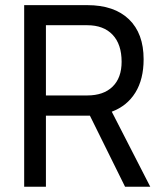

<svg xmlns="http://www.w3.org/2000/svg" viewBox="-20 -713 626 733"><path d="M72.3 0V-693.4H313Q416 -693.4 472.2 -639.4Q528.3 -585.4 528.3 -486.8Q528.3 -410.6 496.8 -359.6Q465.3 -308.6 406.7 -286.6L553.7 0H457.5L323.2 -271.5Q318.4 -271.5 313 -271.5H155.3V0ZM155.3 -348.6H313Q375.5 -348.6 409.9 -382.3Q444.3 -416 444.3 -477.1Q444.3 -543.9 409.9 -580.3Q375.5 -616.7 313 -616.7H155.3Z"/></svg>

Font: CaskaydiaMono NF SemiLight
Style: Regular
Weight: 350
Designer: Aaron Bell
Foundry: Saja Typeworks
Version: Version 2111.001; ttfautohint (v1.8.4);Nerd Fonts 3.1.1